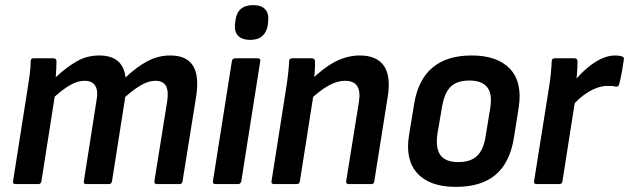

<svg xmlns="http://www.w3.org/2000/svg" viewBox="-20 -720 2460 751"><path d="M41 0Q29 0 31 -11L87 -367Q92 -397 96 -426.5Q100 -456 100 -481Q100 -492 111 -492H189Q200 -492 201 -481Q201 -467 200 -451.5Q199 -436 198 -418Q240 -457 280 -480Q320 -503 368 -503Q415 -503 440.5 -481.5Q466 -460 471 -417Q514 -458 556.5 -480.5Q599 -503 646 -503Q709 -503 734.5 -463.5Q760 -424 747 -341L694 -11Q692 0 683 0H594Q582 0 584 -12L634 -324Q640 -364 629 -384Q618 -404 588 -404Q562 -404 533.5 -388Q505 -372 470 -341L418 -11Q416 0 406 0H317Q306 0 308 -11L357 -324Q365 -364 353 -384Q341 -404 311 -404Q285 -404 257.5 -389Q230 -374 194 -342L142 -11Q140 0 130 0Z M823 0Q811 0 813 -12L887 -481Q889 -492 900 -492H988Q1000 -492 998 -481L924 -12Q921 0 912 0ZM959 -564Q927 -564 911.5 -580Q896 -596 899 -625L901 -639Q904 -669 921.5 -684.5Q939 -700 970 -700Q1002 -700 1017 -684Q1032 -668 1029 -639L1028 -625Q1024 -596 1007 -580Q990 -564 959 -564Z M1344 0Q1333 0 1334 -11L1384 -322Q1397 -404 1330 -404Q1299 -404 1265.5 -385.5Q1232 -367 1188 -326L1193 -403Q1241 -452 1289 -477.5Q1337 -503 1387 -503Q1454 -503 1482 -462Q1510 -421 1496 -338L1444 -11Q1443 0 1433 0ZM1052 0Q1040 0 1042 -11L1098 -367Q1103 -397 1106.5 -427.5Q1110 -458 1111 -480Q1111 -492 1123 -492H1200Q1211 -492 1212 -481Q1213 -465 1211 -439.5Q1209 -414 1207 -394L1208 -361L1153 -11Q1151 0 1141 0Z M1763 11Q1661 11 1612.5 -42Q1564 -95 1580 -192L1600 -314Q1631 -503 1825 -503Q1925 -503 1974.5 -451Q2024 -399 2009 -300L1990 -180Q1974 -83 1918 -36Q1862 11 1763 11ZM1773 -86Q1821 -86 1846.5 -110.5Q1872 -135 1880 -190L1897 -294Q1907 -352 1886 -378.5Q1865 -405 1816 -405Q1767 -405 1742.5 -380.5Q1718 -356 1709 -302L1691 -197Q1683 -141 1702.5 -113.5Q1722 -86 1773 -86Z M2079 0Q2067 0 2069 -11L2126 -369Q2131 -399 2134 -427Q2137 -455 2138 -480Q2138 -492 2150 -492H2227Q2238 -492 2239 -481Q2239 -463 2237.5 -440Q2236 -417 2233 -397V-349L2180 -11Q2178 0 2168 0ZM2216 -303 2225 -401Q2248 -429 2274.5 -452Q2301 -475 2329.5 -489Q2358 -503 2386 -503Q2404 -503 2413 -499Q2418 -498 2419.5 -495Q2421 -492 2420 -486Q2417 -464 2412.5 -439Q2408 -414 2402 -391Q2399 -379 2389 -381Q2382 -383 2374.5 -383.5Q2367 -384 2356 -384Q2334 -384 2310 -374.5Q2286 -365 2262 -347Q2238 -329 2216 -303Z"/></svg>

Font: Sofia Sans Semi Condensed
Style: Bold Italic
Weight: 700
Italic angle: -9°
Version: Version 4.100